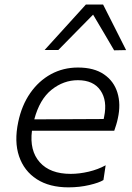

<svg xmlns="http://www.w3.org/2000/svg" viewBox="-20 -796 568 826"><path d="M274.5 10Q192.5 10 138 -25.2Q83.5 -60.5 62 -123.8Q40.5 -187 58.5 -271.5Q73.5 -343 110 -395.5Q146.5 -448 199.2 -476.8Q252 -505.5 315.5 -505.5Q384.5 -505.5 427.2 -476.2Q470 -447 485.2 -397.2Q500.5 -347.5 487 -287Q484.5 -274 480 -259.5Q475.5 -245 471.5 -233.5H117.5Q106.5 -148 151 -98Q195.5 -48 284 -48Q321.5 -48 361.8 -57.5Q402 -67 434.5 -85L425 -21.5Q407 -10 364.5 0Q322 10 274.5 10ZM315 -451Q253.5 -451 202 -410Q150.5 -369 127.5 -282.5L426 -284Q427 -289.5 428 -294Q442.5 -363 412.2 -407Q382 -451 315 -451ZM471 -579.5Q449 -617.5 426 -656.2Q403 -695 380.5 -733Q342.5 -694.5 305.5 -656.8Q268.5 -619 231 -581H172Q217.5 -631 261.2 -679.2Q305 -727.5 349.5 -776.5H423.5Q448.5 -727.5 473.2 -678.2Q498 -629 522.5 -580.5Z"/></svg>

Font: Commissioner Light
Style: Italic
Weight: 300
Italic angle: -12°
Designer: Kostas Bartsokas
Foundry: Kostas Bartsokas
Version: Version 1.000; ttfautohint (v1.8.3)